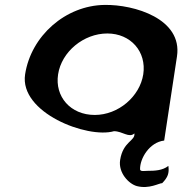

<svg xmlns="http://www.w3.org/2000/svg" viewBox="-20 -576 760 780"><path d="M82 -274C58 -118 335 -12 443 -43C478 -43 504 -14 526 -34C530 -3 480 -2 468 74C460 126 503 171 536 180C586 193 626 168 639 168C662 144 668 128 664 98C640 117 608 118 580 118C567 118 550 122 549 112C548 68 587 2 647 -5L699 -347C722 -500 525 -558 405 -556C246 -554 106 -430 82 -274ZM216 -274C230 -366 320 -440 416 -440C511 -440 576 -366 562 -274C548 -184 461 -109 365 -109C266 -109 202 -184 216 -274Z"/></svg>

Font: Ampere
Style: SCIta
Weight: 400
Version: Version 1